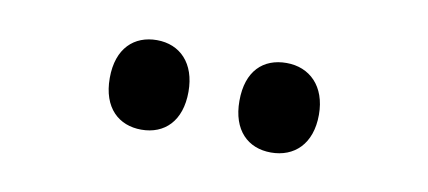

<svg xmlns="http://www.w3.org/2000/svg" viewBox="-30 -797 546 245"><g transform="rotate(10 243.5 -674.0)"><path d="M108 -674C108 -635 130 -616 159 -616C189 -616 210 -636 210 -674C210 -711 189 -732 159 -732C130 -732 108 -713 108 -674ZM276 -674C276 -636 297 -616 327 -616C357 -616 379 -636 379 -674C379 -711 357 -732 327 -732C297 -732 276 -713 276 -674Z"/></g></svg>

Font: Noto Sans Display Condensed Medium
Style: Regular
Weight: 500
Width: 3
Designer: Monotype Design Team
Foundry: Monotype Imaging Inc.
Version: Version 1.900